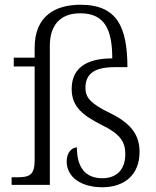

<svg xmlns="http://www.w3.org/2000/svg" viewBox="-20 -779 656 809"><path d="M411 10C505 10 568 -43 568 -139C568 -204 539 -256 445 -302C361 -342 340 -369 340 -408C340 -457 364 -496 462 -496H517C516 -661 477 -759 319 -759C215 -759 126 -713 126 -578V-536H38V-499H126V-105C126 -39 103 -32 49 -32H29V0H190V-587C190 -668 230 -723 318 -723C421 -723 453 -655 453 -533C331 -533 282 -482 282 -404C282 -324 336 -290 411 -251C486 -215 508 -181 508 -130C508 -64 471 -28 411 -28C341 -28 304 -72 304 -158C286 -158 261 -140 261 -99C261 -31 324 10 411 10Z"/></svg>

Font: Noto Serif Georgian Light
Style: Regular
Weight: 300
Designer: Monotype Design Team, Akaki Razmadze
Foundry: Google LLC
Version: Version 2.003